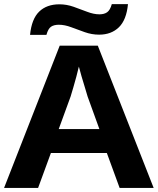

<svg xmlns="http://www.w3.org/2000/svg" viewBox="-20 -925 776 945"><path d="M736.3 0H568.8L505.9 -171.9H230.5L167.5 0H0L273.9 -700.2H461.4ZM469.2 -289.6 411.1 -450.2Q407.2 -463.9 398.7 -491.7Q390.1 -519.5 381.3 -549.3Q372.6 -579.1 368.2 -597.2Q363.3 -575.2 355.7 -547.4Q348.1 -519.5 340.6 -493.7Q333 -467.8 327.6 -450.2L269 -289.6ZM208.5 -753.4H127.9Q135.7 -832 172.9 -867.9Q210 -903.8 272.5 -903.8Q307.6 -903.8 342.3 -891.6Q377 -879.4 409.2 -866.9Q441.4 -854.5 469.7 -854.5Q492.7 -854.5 507.3 -864.7Q522 -875 530.3 -904.8H609.9Q602.5 -827.1 565.2 -790.8Q527.8 -754.4 467.8 -754.4Q432.1 -754.4 397.5 -766.6Q362.8 -778.8 330.6 -791Q298.3 -803.2 269.5 -803.2Q245.6 -803.2 231.2 -793.5Q216.8 -783.7 208.5 -753.4Z"/></svg>

Font: Lunasima
Style: Bold
Weight: 700
Designer: The DocRepair Project, Monotype Design Team
Foundry: Google
Version: Version 2.009